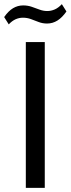

<svg xmlns="http://www.w3.org/2000/svg" viewBox="-37 -902 339 922"><path d="M178 -700V0H87V-700ZM-17 -820Q3 -849 25.5 -862.5Q48 -876 74 -876Q96 -876 115 -869.5Q134 -863 152.5 -856Q171 -849 190 -849Q208 -849 225.5 -856.5Q243 -864 260 -882L282 -847Q262 -818 239 -803.5Q216 -789 189 -789Q167 -789 148 -796.5Q129 -804 111 -810.5Q93 -817 73 -817Q55 -817 38 -809.5Q21 -802 5 -785Z"/></svg>

Font: Pathway Extreme 72pt Medium
Style: Regular
Weight: 500
Designer: Eduardo Rodriguez Tunni
Foundry: Eduardo Rodriguez Tunni
Version: Version 1.001;gftools[0.9.26]